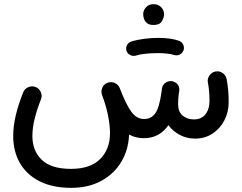

<svg xmlns="http://www.w3.org/2000/svg" viewBox="-20 -632 1171 929"><path d="M43.9 25.9Q43.9 -21.5 56.4 -74.2Q68.8 -127 92.3 -185.1Q99.1 -202.6 116.9 -210.2Q134.8 -217.8 152.3 -210.9Q169.9 -204.1 177.5 -186.3Q185.1 -168.5 178.2 -151.4Q158.7 -102.5 147.7 -57.6Q136.7 -12.7 136.7 25.9Q136.7 97.7 182.1 141.4Q227.5 185.1 323.2 185.1Q417 185.1 464.6 137.5Q512.2 89.8 512.2 12.2Q512.2 -27.8 502 -76.7Q491.7 -125.5 474.1 -171.4Q467.3 -189 474.9 -207Q482.4 -225.1 500 -231.4Q507.8 -234.4 515.6 -234.4Q529.8 -234.9 542 -226.8Q554.2 -218.8 559.6 -205.1Q590.8 -124 616.2 -90.1Q641.6 -56.2 677.2 -56.2Q710.9 -56.2 730.7 -82.8Q750.5 -109.4 761.2 -184.6Q762.2 -192.9 763.7 -203.6Q766.1 -223.6 784.7 -233.9Q784.7 -233.9 784.7 -233.9Q785.2 -234.4 785.6 -234.4Q794.4 -239.3 804.7 -239.7Q808.1 -239.7 811.5 -239.3Q814.9 -238.8 818.4 -237.8Q818.4 -237.8 818.8 -237.8Q819.3 -237.3 819.8 -237.3Q820.8 -236.8 821.8 -236.3Q821.8 -236.3 821.8 -236.3Q846.7 -226.1 847.7 -198.7Q847.7 -195.3 847.2 -191.9L846.7 -189Q845.7 -182.1 844.7 -175.8Q841.8 -151.4 841.8 -127.9Q841.8 -90.8 864 -72.5Q886.2 -54.2 918 -54.2Q954.6 -54.2 974.1 -79.1Q993.7 -104 993.7 -142.6Q993.7 -166.5 991.9 -188.5Q990.2 -210.4 985.8 -232.9Q982.4 -251.5 993.7 -267.1Q1004.9 -282.7 1022.9 -286.1Q1041.5 -289.6 1057.4 -278.6Q1073.2 -267.6 1076.7 -249Q1082 -217.8 1084.2 -194.1Q1086.4 -170.4 1086.4 -137.2Q1086.4 -89.8 1065.7 -49.8Q1044.9 -9.8 1008.3 14.4Q971.7 38.6 923.8 38.6Q883.8 38.6 850.3 21Q816.9 3.4 794.9 -26.4Q751.5 36.6 675.8 36.6Q636.7 36.6 604.5 19Q601.6 93.3 566.7 151.4Q531.7 209.5 470 243.2Q408.2 276.9 324.2 276.9Q234.4 276.9 171.6 245.1Q108.9 213.4 76.4 157Q43.9 100.6 43.9 25.9ZM672.9 -563.5Q672.9 -582 686.5 -596.9Q700.2 -611.8 722.7 -611.8Q738.3 -611.8 749 -605.5Q759.8 -599.1 766.1 -589.4Q773.9 -576.7 773.9 -563Q773.9 -547.4 763.4 -529.3Q752.9 -511.2 722.7 -511.2Q702.1 -511.2 691.4 -520Q680.7 -528.8 676.8 -541Q672.9 -550.8 672.9 -563.5ZM591.8 -387.2Q587.9 -400.9 594.7 -413.8Q601.6 -426.8 615.7 -431.2Q641.6 -439.5 676.8 -444.1Q711.9 -448.7 746.1 -448.7Q811 -448.7 850.1 -433.1Q864.3 -425.3 868.7 -409.9Q873 -394.5 864.3 -381.3Q849.1 -359.4 823.7 -365.7Q810.1 -370.1 788.8 -372.6Q767.6 -375 746.1 -375Q713.4 -375 684.3 -372.1Q655.3 -369.1 636.2 -362.8Q622.6 -358.9 609.1 -366.2Q595.7 -373.5 591.8 -387.2Z"/></svg>

Font: Mikhak-DS2-FD Medium
Style: Regular
Weight: 500
Designer: Amin Abedi
Version: Version 3.4